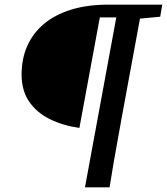

<svg xmlns="http://www.w3.org/2000/svg" viewBox="-20 -684 719 827"><path d="M544 -664H679L670 -612L542 -600H532ZM346 123 491 -664H594L506 -187Q497 -136 487.5 -84Q478 -32 469 19.5Q460 71 452 123ZM410 -609 322 -133Q251 -143 194.5 -171Q138 -199 105.5 -246.5Q73 -294 73 -363Q73 -430 97 -485Q121 -540 168 -580Q215 -620 285 -642Q355 -664 447 -664H538L528 -609Z"/></svg>

Font: Source Serif 4 18pt SemiBold
Style: Italic
Weight: 600
Italic angle: -12°
Designer: Frank Grießhammer
Foundry: Adobe Systems Incorporated
Version: Version 4.004;hotconv 1.0.116;makeotfexe 2.5.65601